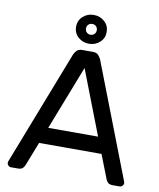

<svg xmlns="http://www.w3.org/2000/svg" viewBox="-96 -975 872 1051"><g transform="rotate(10 340.0 -450.0)"><path d="M16 0ZM513 -158H166L114 -25Q111 -17 103 -8.5Q95 0 75 0H38Q29 0 22.5 -6.5Q16 -13 16 -22Q16 -27 20 -36L265 -667Q270 -678 280 -689Q290 -700 310 -700H370Q390 -700 400 -689Q410 -678 415 -667L659 -36Q663 -27 663 -22Q663 -13 656.5 -6.5Q650 0 641 0H604Q584 0 576 -8.5Q568 -17 565 -25ZM201 -248H478L340 -605ZM310 -820Q310 -807 318.5 -798.5Q327 -790 340 -790Q353 -790 361.5 -798.5Q370 -807 370 -820Q370 -833 361.5 -841.5Q353 -850 340 -850Q327 -850 318.5 -841.5Q310 -833 310 -820ZM255 -820Q255 -855 280 -877.5Q305 -900 340 -900Q375 -900 400 -877.5Q425 -855 425 -820Q425 -785 400 -762.5Q375 -740 340 -740Q305 -740 280 -762.5Q255 -785 255 -820Z"/></g></svg>

Font: Rubik
Style: Regular
Weight: 400
Designer: Hubert & Fischer
Foundry: Hubert & Fischer
Version: Version 1.002; ttfautohint (v1.6)